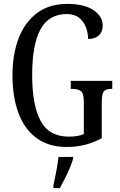

<svg xmlns="http://www.w3.org/2000/svg" viewBox="-20 -744 616 985"><path d="M322 10Q229 10 167 -36Q105 -82 74.5 -164.5Q44 -247 44 -358Q44 -466 76 -548.5Q108 -631 170.5 -677.5Q233 -724 326 -724Q412 -724 459.5 -692Q507 -660 507 -613Q507 -581 487 -562.5Q467 -544 432 -544Q432 -574 421 -603.5Q410 -633 386 -652.5Q362 -672 323 -672Q231 -672 188 -594Q145 -516 145 -358Q145 -206 188 -124.5Q231 -43 334 -43Q354 -43 374 -46Q394 -49 410 -56V-221Q410 -266 394.5 -277Q379 -288 352 -288H343V-329H556V-288H549Q526 -288 514 -276.5Q502 -265 502 -217V-35Q461 -13 417.5 -1.5Q374 10 322 10ZM254 208Q261 174 268.5 136Q276 98 280 61H355V71Q349 92 337.5 119Q326 146 312.5 173Q299 200 287 221H254Z"/></svg>

Font: Noto Serif Tamil ExtraCondensed
Style: Regular
Weight: 400
Width: 2
Designer: Indian Type Foundry, Tom Grace, and the Monotype Design Team
Foundry: Monotype Imaging Inc.
Version: Version 2.004; ttfautohint (v1.8.4.7-5d5b)